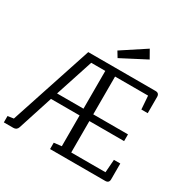

<svg xmlns="http://www.w3.org/2000/svg" viewBox="-208 -1165 1347 1360"><g transform="rotate(30 465.5 -484.5)"><path d="M-1 0V-52L47 -59L268 -730H818Q849 -730 849 -699V-566H797L789 -675H519V-366H803V-311H519V-54H799L807 -160H859V-31Q859 0 828 0H377V-52L439 -59V-311H205L113 -26Q104 0 77 0ZM223 -366H439V-675H324ZM469 -797 441 -843 633 -969 671 -902Z"/></g></svg>

Font: Fauna One
Style: Regular
Weight: 400
Designer: Eduardo Rodriguez Tunni
Foundry: Eduardo Rodriguez Tunni
Version: Version 2.001; ttfautohint (v1.8.4.7-5d5b);gftools[0.9.23]